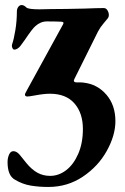

<svg xmlns="http://www.w3.org/2000/svg" viewBox="-20 -457 495 762"><path d="M10 0ZM39 256Q10 240 10 186Q10 170 16 156.5Q22 143 33 143Q46 143 58 157Q64 165 85 190.5Q106 216 128.5 228.5Q151 241 179 241Q213 241 242.5 218.5Q272 196 290.5 153.5Q309 111 309 55Q309 -8 275.5 -46.5Q242 -85 178 -85Q154 -85 117 -78Q95 -74 89 -74Q79 -74 79 -82Q79 -85 83 -91.5Q87 -98 88 -101L230 -360Q232 -364 232 -366Q232 -371 219 -371Q201 -372 166 -372Q141 -372 120 -353Q109 -344 78 -298L62 -276Q57 -269 50 -264.5Q43 -260 37 -260Q32 -260 29 -267Q26 -274 28 -281Q35 -301 41 -337.5Q47 -374 47 -412Q47 -422 52.5 -429.5Q58 -437 66 -437Q75 -437 85 -427Q93 -420 137 -420L184 -421Q235 -421 317 -423Q367 -425 392 -425Q401 -425 406.5 -416Q412 -407 412 -397Q412 -391 409 -386Q403 -378 390.5 -363.5Q378 -349 369 -332L275 -143L273 -137Q273 -130 285 -130H297Q307 -130 312 -129Q366 -123 402 -81.5Q438 -40 438 24Q438 80 404 141.5Q370 203 309 244Q248 285 172 285Q134 285 101.5 279.5Q69 274 39 256Z"/></svg>

Font: EB Garamond
Style: Bold
Weight: 700
Designer: Georg Duffner and Octavio Pardo
Foundry: Georg Duffner
Version: Version 1.000; ttfautohint (v1.6)